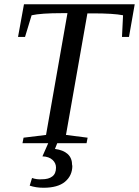

<svg xmlns="http://www.w3.org/2000/svg" viewBox="-20 -675 655 905"><path d="M86 0 91 -26 197 -39 298 -613H273Q173 -613 129 -603L98 -501H65L93 -655H615L588 -501H555L560 -603Q516 -612 416 -612H392L291 -39L393 -26L388 0ZM320 104 321 106Q321 153 286 182Q252 210 185 210Q149 210 120 200L131 164Q154 172 178 170Q209 170 226 157Q244 144 244 115Q244 94 228 79Q211 63 180 62L213 -13H255L239 27Q278 32 299 51Q320 70 320 104Z"/></svg>

Font: Libra Serif Modern
Style: Italic
Weight: 400
Italic angle: -12°
Designer: Stefan Peev, Context Ltd
Foundry: Stefan Peev, Context Ltd
Version: Version 1.000